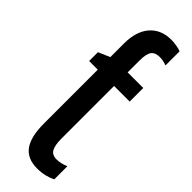

<svg xmlns="http://www.w3.org/2000/svg" viewBox="-262 -777 800 800"><g transform="rotate(45 138.0 -377.5)"><path d="M195 -765Q210 -765 227 -762Q244 -759 253 -755V-672Q231 -680 212 -680Q185 -680 173.5 -664.5Q162 -649 162 -610V-540H254V-460H162V-150Q162 -112 172 -93Q182 -74 209 -74Q233 -74 261 -86V-9Q244 0 223.5 5Q203 10 178 10Q120 10 93 -27.5Q66 -65 66 -142V-460H15V-512L66 -534V-614Q66 -686 100.5 -725.5Q135 -765 195 -765Z"/></g></svg>

Font: Noto Sans ExtraCondensed Medium
Style: Regular
Weight: 500
Width: 2
Designer: Monotype Design Team
Foundry: Monotype Imaging Inc.
Version: Version 2.013; ttfautohint (v1.8.4.7-5d5b)